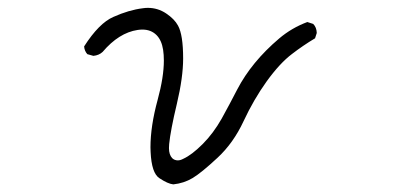

<svg xmlns="http://www.w3.org/2000/svg" viewBox="-20 -470 1040 496"><path d="M347.7 -393.6Q370.1 -393.6 384.3 -379.4Q397.5 -366.2 401.4 -341.3Q403.3 -328.6 403.3 -313.5Q403.3 -271 387.2 -211.9Q368.7 -144 368.7 -89.4Q368.7 -83.5 369.1 -77.1Q371.6 -22.9 391.6 -9.8Q413.6 4.9 427.7 6.3Q455.1 3.4 477.5 -10Q500 -23.4 542 -62.5Q583 -100.6 609.1 -156.7Q635.3 -212.9 668.9 -259.8Q703.1 -307.1 734.4 -330.6Q762.2 -352.1 793.9 -371.1L798.3 -384.8Q797.9 -399.4 789.1 -408.2L773.9 -413.1Q733.4 -397.9 701.2 -370.6Q629.9 -310.1 592.8 -238.8Q573.2 -200.7 552.7 -163.6Q531.2 -125.5 503.4 -97.7Q475.6 -69.8 453.1 -59.6Q445.8 -55.7 439.5 -55.7Q430.7 -55.7 424.8 -61.5Q416.5 -70.3 416.5 -87.4Q416.5 -92.3 417 -97.7Q420.4 -132.8 436.8 -201.4Q453.1 -270 453.1 -318.8Q453.1 -379.9 439.9 -403.8Q430.7 -420.9 409.2 -435.3Q387.7 -449.7 361.8 -449.7Q356 -449.7 349.1 -448.7Q313 -444.3 272.9 -426.3Q235.8 -410.2 197.3 -350.1Q198.2 -338.4 205.6 -330.1L221.2 -325.7Q235.8 -327.1 245.1 -335.9Q287.1 -385.3 335.4 -392.6Q341.8 -393.6 347.7 -393.6Z"/></svg>

Font: NaikaiFont
Style: ExtraLight
Weight: 200
Version: Version 1.89